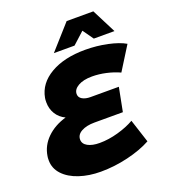

<svg xmlns="http://www.w3.org/2000/svg" viewBox="-164 -1038 1034 1170"><g transform="rotate(-20 353.0 -453.0)"><path d="M658 -763H524L475 -832L399 -763H265L405 -920H578ZM706 -663 611 -511Q572 -529 525.5 -539.5Q479 -550 434 -550Q378 -550 344 -530.5Q310 -511 310 -481Q310 -459 330.5 -447Q351 -435 383 -435H567L537 -281H353Q301 -281 268 -263Q235 -245 235 -213Q235 -185 264 -169Q293 -153 341 -153Q399 -153 461 -170.5Q523 -188 568 -214L617 -63Q553 -28 464.5 -7Q376 14 288 14Q212 14 149 -7Q86 -28 49 -67.5Q12 -107 12 -160Q12 -178 14 -187Q24 -252 73 -300Q122 -348 198 -370Q160 -388 139.5 -421.5Q119 -455 119 -497Q119 -515 121 -525Q137 -614 225.5 -665.5Q314 -717 450 -717Q525 -717 595 -702Q665 -687 706 -663Z"/></g></svg>

Font: TypoPRO Montserrat Alternates
Style: Italic
Weight: 800
Italic angle: -11.3°
Designer: Julieta Ulanovsky
Foundry: Julieta Ulanovsky
Version: Version 6.001